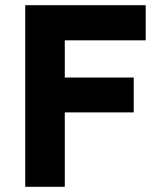

<svg xmlns="http://www.w3.org/2000/svg" viewBox="-20 -718 625 738"><path d="M77 0V-698H540V-563H229V-420H494V-286H229V0Z"/></svg>

Font: Plexus Sans Bold
Style: Regular
Weight: 700
Version: Version 2.001;PS 002.001;hotconv 1.0.70;makeotf.lib2.5.58329